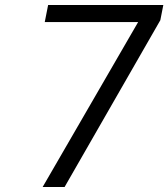

<svg xmlns="http://www.w3.org/2000/svg" viewBox="-20 -750 675 770"><path d="M173 -730 159.5 -661.5H534L151 0H239L623 -669L635 -730Z"/></svg>

Font: Monaspace Neon Light
Style: Italic
Weight: 300
Italic angle: -11°
Designer: Riley Cran & the Lettermatic Team
Foundry: Lettermatic
Version: Version 1.200 (Monaspace Neon)